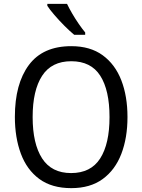

<svg xmlns="http://www.w3.org/2000/svg" viewBox="-20 -964 736 994"><path d="M640 -358Q640 -250 608 -167Q576 -84 511.5 -37Q447 10 349 10Q248 10 183.5 -37.5Q119 -85 88 -168.5Q57 -252 57 -359Q57 -530 129.5 -627.5Q202 -725 349 -725Q447 -725 511.5 -678Q576 -631 608 -548.5Q640 -466 640 -358ZM149 -358Q149 -220 198 -144Q247 -68 348 -68Q450 -68 498.5 -143.5Q547 -219 547 -358Q547 -497 499 -572Q451 -647 349 -647Q247 -647 198 -571.5Q149 -496 149 -358ZM327 -944Q338 -921 354 -893.5Q370 -866 388 -840Q406 -814 421 -796V-784H364Q342 -802 314 -830Q286 -858 261.5 -886.5Q237 -915 225 -934V-944Z"/></svg>

Font: Noto Sans SemiCondensed
Style: Regular
Weight: 400
Width: 4
Designer: Monotype Design Team
Foundry: Monotype Imaging Inc.
Version: Version 2.013; ttfautohint (v1.8.4.7-5d5b)